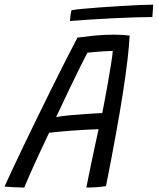

<svg xmlns="http://www.w3.org/2000/svg" viewBox="-53 -818 694 845"><path d="M53.5 7.5Q36 7.5 8.8 6Q-18.5 4.5 -33 3Q-22 -22 -0.2 -68.2Q21.5 -114.5 50.2 -174.8Q79 -235 111.5 -301.2Q144 -367.5 176.2 -432.8Q208.5 -498 237.5 -555Q266.5 -612 288 -652.5Q313 -656 358 -660.8Q403 -665.5 447.5 -665.5Q486 -665.5 517.5 -661.5Q513.5 -574 488.2 -411Q463 -248 413.5 1Q397.5 4 372.2 5.8Q347 7.5 327 7.5Q330.5 -10.5 337.5 -45Q344.5 -79.5 353 -119.8Q361.5 -160 369 -195.2Q376.5 -230.5 381 -249.5Q361 -249 327.8 -247.2Q294.5 -245.5 259.5 -242.8Q224.5 -240 197.5 -237.5Q170.5 -235 163 -233.5Q141 -187.5 119.5 -141.2Q98 -95 80.8 -56Q63.5 -17 53.5 7.5ZM194 -302.5Q215.5 -307 251.8 -310.5Q288 -314 327.2 -316.5Q366.5 -319 397 -320.5Q400.5 -337 407.2 -372.8Q414 -408.5 421.5 -451.2Q429 -494 435.2 -532.5Q441.5 -571 443.5 -594Q431 -594 407.8 -592.5Q384.5 -591 362.8 -589.2Q341 -587.5 331.5 -586Q323 -570 302.8 -529.2Q282.5 -488.5 254.2 -430Q226 -371.5 194 -302.5ZM617.5 -743Q584 -743 538.2 -741.5Q492.5 -740 441.8 -737.5Q391 -735 342.2 -731.8Q293.5 -728.5 255 -725.5Q255.5 -737 257.2 -750.2Q259 -763.5 262 -773Q277.5 -776 311 -779.2Q344.5 -782.5 387.5 -785.5Q430.5 -788.5 475.2 -791.2Q520 -794 558.8 -795.8Q597.5 -797.5 621.5 -797.5Z"/></svg>

Font: Grandstander Light
Style: Italic
Weight: 300
Italic angle: -15°
Designer: Tyler Finck
Foundry: Etcetera Type Co
Version: Version 1.200; ttfautohint (v1.8.3)